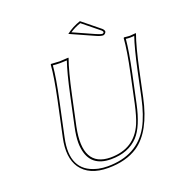

<svg xmlns="http://www.w3.org/2000/svg" viewBox="-145 -942 1012 1076"><g transform="rotate(-20 360.5 -404.0)"><path d="M615.7 -444.8Q643.1 -574.2 647.9 -645L650.9 -647.9Q652.8 -647.9 685.1 -645Q685.1 -645 720.7 -647.9L721.2 -645Q696.8 -577.6 668.5 -444.8L636.7 -294.9Q596.2 -104.5 496.1 -37.1Q425.3 9.8 318.8 9.8Q205.1 9.8 156.2 -60.5Q112.8 -125 136.2 -235.8L180.7 -444.8Q208 -574.2 212.9 -645L215.8 -647.9Q217.8 -647.9 266.1 -645L318.8 -647.9L319.3 -645Q294.9 -577.6 266.6 -444.8L229 -269Q183.1 -42.5 350.6 -41Q493.7 -41 547.9 -167Q564.9 -207.5 580.1 -276.9ZM449.7 -817.9 553.2 -733.9Q565.4 -722.2 563.5 -712.9Q558.1 -700.2 545.4 -698.2Q529.3 -698.7 504.9 -710L364.3 -772.9Q401.9 -802.2 449.7 -817.9ZM625.5 -442.9 589.8 -274.9Q563 -147.9 513.7 -94.2Q454.6 -31.2 350.6 -30.8Q226.6 -30.8 210.4 -147.5Q208 -164.1 208 -180.7Q208 -219.2 219.2 -271L256.8 -447.3Q283.2 -570.8 305.7 -636.2Q287.1 -634.8 266.1 -634.8Q240.7 -634.8 222.7 -637.2Q216.8 -566.4 190.4 -442.9L146 -233.9Q106 -46.9 253.4 -8.3Q259.3 -6.8 264.6 -5.4Q291 0 318.8 0Q496.1 0 572.3 -137.2Q606 -198.7 627 -296.9L658.7 -447.3Q685.1 -570.3 707.5 -636.2Q696.3 -635.3 685.1 -634.8Q669.4 -634.8 657.7 -636.7Q651.4 -565.9 625.5 -442.9ZM447.8 -806.6Q411.6 -794.4 383.8 -775.4L509.3 -719.2Q532.7 -708.5 545.4 -708Q550.8 -709 553.7 -714.8Q552.7 -720.7 546.4 -726.6Z"/></g></svg>

Font: Linux Biolinum Outline O
Style: Italic
Weight: 400
Italic angle: -12°
Designer: Philipp H. Poll
Foundry: Philipp H. Poll
Version: Version 0.6.2